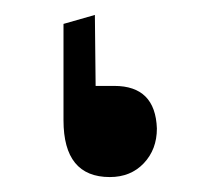

<svg xmlns="http://www.w3.org/2000/svg" viewBox="-20 -232 285 257"><path d="M133 -117Q188 -117 190 -60Q190 -32 172.5 -13.5Q155 5 127 5Q65 5 65 -71V-200L107 -212L108 -117Z"/></svg>

Font: Space Grotesk Medium
Style: Regular
Weight: 500
Designer: Florian Karsten
Foundry: Florian Karsten
Version: Version 2.000